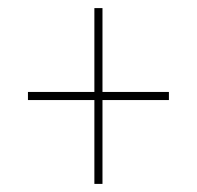

<svg xmlns="http://www.w3.org/2000/svg" viewBox="-20 -526 486 474"><path d="M213 -72V-279H49V-299H213V-506H233V-299H397V-279H233V-72Z"/></svg>

Font: Georama Thin
Style: Regular
Weight: 100
Designer: Jean-Baptiste Levee
Foundry: Production Type
Version: Version 1.000